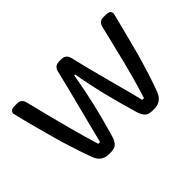

<svg xmlns="http://www.w3.org/2000/svg" viewBox="-92 -714 936 936"><g transform="rotate(-45 375.5 -246.0)"><path d="M63 -492H79Q108 -492 115 -461Q182 -190 219 -73H231Q239 -107 275 -245.5Q311 -384 329 -461Q336 -492 368 -492H383Q415 -492 422 -461Q439 -387 474.5 -255Q510 -123 522 -73H534Q568 -180 599 -309Q630 -438 636 -461Q643 -492 672 -492H688Q721 -492 721 -470Q721 -466 715.5 -445Q710 -424 692.5 -355Q675 -286 664 -246Q633 -135 601 -49Q582 0 532 0H523Q495 0 482 -11.5Q469 -23 461 -49Q402 -247 378 -392H372Q344 -224 292 -49Q284 -23 271 -11.5Q258 0 230 0H221Q171 0 153 -47Q135 -94 116.5 -152.5Q98 -211 89 -244Q80 -277 58 -358Q30 -465 30 -470Q30 -492 63 -492Z"/></g></svg>

Font: Merge One
Style: Regular
Weight: 400
Designer: Kosal Sen
Foundry: Philatype
Version: Version 1.001